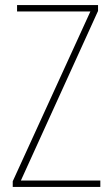

<svg xmlns="http://www.w3.org/2000/svg" viewBox="-20 -734 440 754"><path d="M374 0V-25H62L365 -691V-714H47V-689H335L30 -22V0Z"/></svg>

Font: Noto Sans Khmer UI Condensed Thin
Style: Regular
Weight: 100
Width: 3
Designer: Danh Hong and the Monotype Design Team
Foundry: Monotype Imaging Inc.
Version: Version 2.002